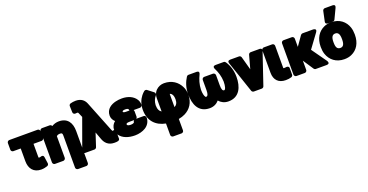

<svg xmlns="http://www.w3.org/2000/svg" viewBox="-54 -1798 5840 3047"><g transform="rotate(-20 2865.5 -275.0)"><path d="M340 48C383 48 414 39 443 30C459 25 472 8 469 -11L454 -118C448 -160 415 -151 405 -148C389 -143 389 -142 369 -142C367 -142 366 -143 364 -143C363 -146 362 -151 362 -160V-378H499C515 -378 536 -392 536 -415V-528C536 -544 522 -566 499 -566H21C5 -566 -16 -551 -16 -528V-415C-16 -399 -2 -378 21 -378H146V-162C146 -38 213 48 340 48Z M810 -386C843 -386 852 -379 852 -338V203C852 219 867 240 890 240H1031C1047 240 1068 226 1068 203V-338C1068 -474 1007 -576 861 -576C814 -576 772 -562 739 -541C734 -554 720 -566 704 -566H573C557 -566 536 -551 536 -528V0C536 16 550 38 573 38H714C730 38 752 23 752 0V-365C765 -378 782 -386 810 -386Z M1136 -780C1120 -776 1107 -761 1108 -743L1111 -638C1112 -613 1133 -600 1152 -602C1163 -603 1167 -604 1176 -604C1196 -604 1196 -603 1205 -582L1234 -515L1052 -13C1032 42 1087 38 1087 38H1240C1254 38 1271 28 1276 12L1349 -210L1394 -88C1419 -15 1472 46 1575 46C1618 46 1665 46 1665 5L1664 -106C1663 -167 1618 -142 1618 -142H1611C1609 -142 1602 -156 1595 -172L1391 -684C1365 -749 1311 -792 1224 -792C1192 -792 1161 -787 1136 -780Z M1916 -394C1961 -394 1968 -380 1968 -376C1968 -374 1971 -361 1975 -354H1917C1871 -354 1866 -367 1866 -373C1867 -384 1879 -394 1916 -394ZM2039 -338H2147C2163 -338 2184 -353 2184 -376C2184 -407 2177 -437 2161 -463C2116 -537 2028 -576 1924 -576C1887 -576 1851 -572 1819 -564C1741 -546 1650 -496 1650 -384C1650 -337 1673 -301 1702 -275C1666 -247 1640 -205 1640 -149C1640 -118 1647 -90 1666 -61C1716 15 1816 48 1924 48C1991 48 2055 30 2101 2C2149 -27 2192 -80 2192 -156C2192 -172 2178 -194 2155 -194H2031C2040 -201 2046 -212 2046 -223V-317C2046 -319 2043 -331 2039 -338ZM1991 -186C1982 -179 1976 -167 1976 -156C1976 -155 1977 -154 1976 -153C1970 -144 1951 -134 1916 -134C1871 -134 1856 -150 1856 -160C1856 -175 1864 -186 1917 -186Z M2449 -435C2465 -454 2459 -478 2444 -490L2347 -565C2334 -575 2314 -575 2300 -564C2282 -549 2265 -532 2250 -513C2208 -459 2176 -385 2176 -291C2176 -104 2284 7 2448 38V233C2448 249 2463 270 2486 270H2627C2643 270 2664 256 2664 233V40C2703 33 2742 21 2773 5C2871 -44 2938 -135 2938 -273C2938 -327 2926 -375 2905 -414C2859 -504 2770 -574 2635 -574C2609 -574 2585 -569 2562 -560C2516 -541 2476 -507 2457 -449C2451 -430 2448 -412 2448 -392V-165C2414 -186 2393 -221 2393 -290C2397 -354 2417 -399 2449 -435ZM2664 -383C2669 -382 2676 -380 2680 -378C2703 -365 2722 -330 2722 -273C2722 -211 2700 -179 2664 -160Z M3753 -276C3753 -388 3720 -480 3673 -549C3667 -558 3655 -566 3642 -566H3507C3441 -566 3473 -511 3473 -511C3508 -441 3533 -367 3536 -275C3536 -194 3518 -142 3497 -142C3472 -142 3457 -167 3457 -240V-412C3457 -428 3442 -450 3419 -450H3270C3254 -450 3233 -435 3233 -412V-240C3233 -167 3217 -142 3192 -142C3184 -142 3186 -142 3183 -145C3165 -163 3153 -211 3153 -275C3156 -365 3181 -442 3215 -512C3243 -571 3181 -566 3181 -566H3046C3034 -566 3022 -559 3015 -548C2970 -478 2937 -390 2937 -276C2937 -110 2995 48 3187 48C3255 48 3308 19 3344 -24C3379 18 3433 48 3502 48C3689 48 3753 -106 3753 -276Z M3999 -313 3937 -538C3933 -552 3919 -566 3901 -566H3753C3695 -566 3717 -516 3717 -516L3896 12C3900 25 3915 38 3932 38H4066C4080 38 4097 28 4102 12L4281 -516C4300 -571 4245 -566 4245 -566H4097C4083 -566 4066 -555 4061 -538Z M4498 -165V-528C4498 -549 4481 -566 4461 -566H4319C4303 -566 4282 -551 4282 -528V-150C4282 -30 4351 42 4471 42C4508 42 4538 38 4567 29C4581 24 4594 10 4594 -7V-114C4594 -146 4568 -153 4552 -151L4533 -149C4525 -148 4522 -148 4515 -148C4497 -148 4498 -147 4498 -165Z M4830 -156 4947 21C4953 31 4965 38 4978 38H5159C5232 38 5190 -22 5190 -22L5011 -274L5181 -506C5225 -565 5151 -566 5151 -566H4973C4962 -566 4949 -559 4942 -549L4830 -389V-528C4830 -544 4816 -566 4793 -566H4651C4635 -566 4614 -551 4614 -528V0C4614 16 4628 38 4651 38H4793C4809 38 4830 23 4830 0Z M5171 -269V-259C5171 -217 5176 -178 5189 -140C5226 -32 5319 48 5460 48C5504 48 5545 41 5582 24C5685 -21 5747 -122 5747 -259V-269C5747 -312 5741 -351 5729 -388C5692 -496 5600 -576 5459 -576C5415 -576 5375 -569 5338 -552C5236 -507 5171 -406 5171 -269ZM5531 -269V-259C5531 -179 5509 -142 5460 -142C5408 -142 5387 -178 5387 -259V-269C5387 -348 5410 -386 5459 -386C5509 -386 5531 -348 5531 -269ZM5442 -820C5425 -820 5409 -807 5405 -790L5369 -621C5360 -579 5396 -576 5406 -576H5490C5504 -576 5518 -584 5524 -597L5604 -766C5632 -825 5570 -820 5570 -820Z"/></g></svg>

Font: Asimov Print
Style: E
Weight: 500
Designer: Google
Version: Version 2.000980; 2014